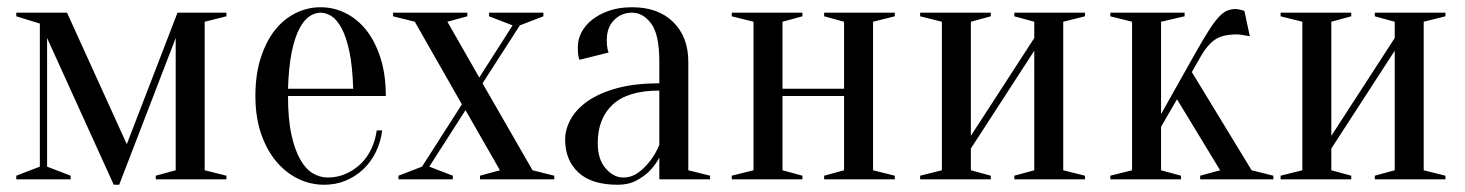

<svg xmlns="http://www.w3.org/2000/svg" viewBox="-20 -495 4045 530"><path d="M25 -460H165L330 -97L470 -460H605V-450L545 -435V-25L605 -10V0H410V-10L465 -25V-390L309 15H294L110 -390V-35L175 -10V0H25V-10L90 -35V-430L25 -450Z M775 -230Q775 -166 784.5 -123Q794 -80 809.5 -53.5Q825 -27 844.5 -16Q864 -5 885 -5Q911 -5 934 -15Q957 -25 975 -42Q993 -59 1004.5 -83Q1016 -107 1020 -135H1035Q1031 -103 1017.5 -75.5Q1004 -48 983 -28Q962 -8 934.5 3.5Q907 15 875 15Q837 15 803 -1.5Q769 -18 742.5 -49.5Q716 -81 700.5 -126.5Q685 -172 685 -230Q685 -290 700 -336Q715 -382 739.5 -412.5Q764 -443 796.5 -459Q829 -475 865 -475Q901 -475 933.5 -459Q966 -443 990.5 -412.5Q1015 -382 1030 -336Q1045 -290 1045 -230ZM865 -460Q850 -460 835 -450.5Q820 -441 807 -417Q794 -393 785.5 -352.5Q777 -312 775 -250H955Q953 -312 944.5 -352.5Q936 -393 923 -417Q910 -441 895 -450.5Q880 -460 865 -460Z M1265 -191 1165 -35 1230 -10V0H1080V-10L1145 -35L1255 -207L1125 -435L1065 -450V-460H1270V-450L1215 -435L1303 -281L1395 -425L1330 -450V-460H1480V-450L1415 -425L1312 -265L1450 -25L1510 -10V0H1305V-10L1360 -25Z M1800 -245Q1713 -245 1671.5 -206.5Q1630 -168 1630 -100Q1630 -55 1652 -30Q1674 -5 1700 -5Q1724 -5 1742.5 -19Q1761 -33 1774 -50Q1789 -69 1800 -95ZM1725 -460Q1695 -460 1675 -439.5Q1655 -419 1655 -385Q1655 -377 1655.5 -371Q1656 -365 1657 -360Q1658 -355 1660 -350L1580 -330Q1578 -333 1577 -338Q1576 -343 1575.5 -349Q1575 -355 1575 -365Q1575 -386 1585 -405.5Q1595 -425 1614.5 -440.5Q1634 -456 1661.5 -465.5Q1689 -475 1725 -475Q1797 -475 1838.5 -434Q1880 -393 1880 -325V-25L1940 -10V0H1800V-60Q1789 -39 1772 -22Q1758 -8 1736.5 3.5Q1715 15 1685 15Q1613 15 1576.5 -19Q1540 -53 1540 -110Q1540 -138 1555.5 -166Q1571 -194 1602.5 -216Q1634 -238 1683 -251.5Q1732 -265 1800 -265V-325Q1800 -400 1777.5 -430Q1755 -460 1725 -460Z M2255 -450V-460H2450V-450L2390 -435V-25L2450 -10V0H2255V-10L2310 -25V-230H2140V-25L2195 -10V0H2000V-10L2060 -25V-435L2000 -450V-460H2195V-450L2140 -435V-250H2310V-435Z M2780 -450V-460H2975V-450L2915 -435V-25L2975 -10V0H2780V-10L2835 -25V-355L2660 -85V-25L2715 -10V0H2520V-10L2580 -25V-435L2520 -450V-460H2715V-450L2660 -435V-120L2835 -390V-435Z M3229 -221 3185 -145V-25L3240 -10V0H3045V-10L3105 -25V-435L3045 -450V-460H3250V-450L3185 -435V-180L3275 -340Q3298 -381 3314 -406.5Q3330 -432 3342.5 -446Q3355 -460 3366 -465Q3377 -470 3390 -470Q3395 -470 3400 -469Q3405 -468 3408 -467Q3412 -466 3415 -465L3430 -395Q3424 -396 3418 -397Q3413 -398 3406.5 -399Q3400 -400 3395 -400Q3354 -400 3333 -385Q3312 -370 3295 -340L3270 -296L3435 -25L3495 -10V0H3293V-10L3348 -25Z M3775 -450V-460H3970V-450L3910 -435V-25L3970 -10V0H3775V-10L3830 -25V-355L3655 -85V-25L3710 -10V0H3515V-10L3575 -25V-435L3515 -450V-460H3710V-450L3655 -435V-120L3830 -390V-435Z"/></svg>

Font: Oranienbaum
Style: Regular
Weight: 400
Designer: Oleg Pospelov and Jovanny Lemonad
Foundry: Oleg Pospelov and jovanny Lemonad
Version: Version 1.001; ttfautohint (v0.91) -l 8 -r 50 -G 200 -x 0 -w